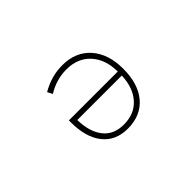

<svg xmlns="http://www.w3.org/2000/svg" viewBox="-75 -837 1150 1150"><g transform="rotate(-45 500.0 -261.5)"><path d="M696.3 -273.4Q695.3 -377 639.2 -438.5Q583 -500 487.3 -500Q402.3 -500 326.2 -453.1L309.6 -485.4Q394.5 -535.2 487.3 -535.2Q600.6 -535.2 666 -461.4Q731.4 -387.7 731.4 -261.7Q731.4 -133.8 669.4 -61Q607.4 11.7 497.1 11.7Q394.5 11.7 338.4 -59.1Q282.2 -129.9 282.2 -256.8V-273.4ZM696.3 -239.3H319.3Q321.3 -137.7 366.7 -80.1Q412.1 -22.5 497.1 -22.5Q587.9 -22.5 640.1 -81.1Q692.4 -139.6 696.3 -239.3Z"/></g></svg>

Font: GenEi Gothic M ExtraLight
Style: Regular
Weight: 200
Designer: o_tamon (Modified); [Source Han Sans]
Ryoko NISHIZUKA  (kana & ideographs); Paul D. Hunt (Latin, Greek & Cyrillic); Wenl
Version: Version 1.1a;Original Version 1.004